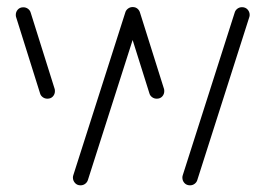

<svg xmlns="http://www.w3.org/2000/svg" viewBox="-20 -539 771 558"><path d="M510 -23Q510 -26.3 511.1 -29.6L661.9 -501.9Q663.7 -508.9 669.6 -513.5Q675.6 -518.1 683.3 -518.1Q693.3 -518.1 699.4 -511.5Q705.6 -504.8 705.6 -495.6Q705.6 -492.2 704.4 -488.9L553.7 -16.7Q551.9 -9.6 545.9 -5Q540 -0.4 532.2 -0.4Q522.2 -0.4 516.1 -7Q510 -13.7 510 -23ZM96.3 -268.1 26.7 -489.6Q25.9 -491.5 25.9 -495.9Q25.9 -504.8 31.9 -511.3Q37.8 -517.8 47.8 -517.8Q55.6 -517.8 61.5 -513.3Q67.4 -508.9 69.3 -501.9L138.9 -280.4Q139.6 -278.5 139.6 -274.1Q139.6 -265.2 133.7 -258.7Q127.8 -252.2 117.8 -252.2Q110 -252.2 104.1 -256.7Q98.1 -261.1 96.3 -268.1ZM191.9 -23Q191.9 -26.3 193 -29.6L344.1 -502.6Q345.9 -509.3 351.9 -513.9Q357.8 -518.5 365.6 -518.5Q375.6 -518.5 381.7 -511.7Q387.8 -504.8 387.8 -495.9Q387.8 -492.6 386.7 -489.3L235.6 -16.3Q233.7 -9.6 227.8 -5Q221.9 -0.4 214.1 -0.4Q204.1 -0.4 198 -7.2Q191.9 -14.1 191.9 -23ZM414.1 -268.1 344.4 -489.6Q343.7 -491.5 343.7 -495.9Q343.7 -504.8 349.6 -511.3Q355.6 -517.8 365.6 -517.8Q373.3 -517.8 379.3 -513.3Q385.2 -508.9 387 -501.9L456.7 -280.4Q457.4 -278.5 457.4 -274.1Q457.4 -265.2 451.5 -258.7Q445.6 -252.2 435.6 -252.2Q427.8 -252.2 421.9 -256.7Q415.9 -261.1 414.1 -268.1Z"/></svg>

Font: 26F Galaxy Hebrew
Style: Regular
Weight: 400
Designer: C₂₉H₂₅N₃O₅
Version: Version 1.000